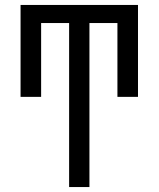

<svg xmlns="http://www.w3.org/2000/svg" viewBox="-20 -755 640 775"><path d="M259 0V-662H146V-364H63V-735H537V-364H454V-662H341V0Z"/></svg>

Font: Iosevka Meiseki Sans
Style: Regular
Weight: 400
Monospace: yes
Designer: Belleve Invis
Foundry: Belleve Invis
Version: Version 11.2.6; ttfautohint (v1.8.4)